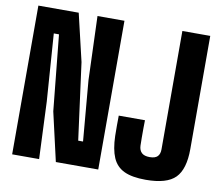

<svg xmlns="http://www.w3.org/2000/svg" viewBox="-86 -903 1168 1017"><g transform="rotate(10 498.0 -395.0)"><path d="M40 0V-800H257L317 -545L372 -132H398L370 -457L358 -800H503V0H275L215 -262L174 -669H146L172 -307L185 0ZM759.5 10Q686 10 643.2 -10.2Q600.5 -30.5 581.5 -74.8Q562.5 -119 560.5 -191Q560 -215 560 -245.5Q560 -276 560.5 -300H701.5Q701 -282 700.8 -256.8Q700.5 -231.5 700.8 -206.2Q701 -181 701.5 -163Q702.5 -138.5 716.5 -125.2Q730.5 -112 759.5 -112Q789 -112 801.8 -125.2Q814.5 -138.5 814.5 -163V-800H964.5V-191Q964.5 -83 918.8 -36.5Q873 10 759.5 10Z"/></g></svg>

Font: Big Shoulders Display Thin Black
Style: Regular
Weight: 900
Version: Version 2.002